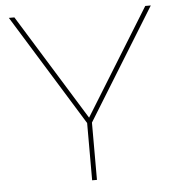

<svg xmlns="http://www.w3.org/2000/svg" viewBox="-51 -747 722 795"><g transform="rotate(-5 310.0 -350.0)"><path d="M300 -245 305 -230 15 -700H38L314 -253H306L582 -700H605L315 -230L320 -245V0H300Z"/></g></svg>

Font: Montserrat
Style: Regular
Weight: 400
Designer: Julieta Ulanovsky
Foundry: Julieta Ulanovsky
Version: Version 8.000